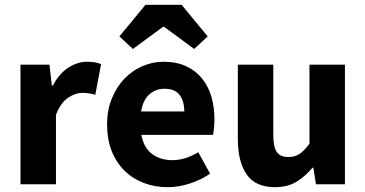

<svg xmlns="http://www.w3.org/2000/svg" viewBox="-20 -764 1514 796"><path d="M65 0V-496H185L195 -409H199Q226 -460 264 -484Q302 -508 340 -508Q361 -508 374.5 -505.5Q388 -503 399 -498L375 -371Q361 -375 349 -377Q337 -379 321 -379Q293 -379 262.5 -359Q232 -339 212 -288V0Z M675 12Q622 12 576 -5.5Q530 -23 496 -56.5Q462 -90 443 -138Q424 -186 424 -248Q424 -308 444 -356.5Q464 -405 496.5 -438.5Q529 -472 571 -490Q613 -508 658 -508Q711 -508 750.5 -490Q790 -472 816.5 -440Q843 -408 856 -364.5Q869 -321 869 -270Q869 -250 867 -232Q865 -214 863 -205H566Q576 -151 610.5 -125.5Q645 -100 695 -100Q748 -100 802 -133L851 -44Q813 -18 766.5 -3Q720 12 675 12ZM565 -302H744Q744 -344 725 -370Q706 -396 661 -396Q626 -396 599.5 -373Q573 -350 565 -302ZM475 -613 583 -744H733L841 -613L785 -561L660 -653H656L531 -561Z M1120 12Q1039 12 1002.5 -41Q966 -94 966 -188V-496H1113V-207Q1113 -153 1128 -133Q1143 -113 1175 -113Q1203 -113 1222 -126Q1241 -139 1263 -168V-496H1410V0H1290L1279 -69H1276Q1244 -31 1207.5 -9.5Q1171 12 1120 12Z"/></svg>

Font: Giro Regular
Style: Bold
Weight: 700
Designer: Paul D. Hunt
Foundry: Adobe Systems Incorporated
Version: Version 1.000;PS 1.0;hotconv 1.0.88;makeotf.lib2.5.647800